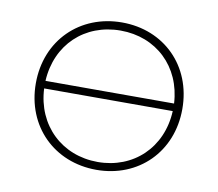

<svg xmlns="http://www.w3.org/2000/svg" viewBox="-64 -598 768 675"><g transform="rotate(10 320.0 -260.0)"><path d="M320 -523C170 -523 58 -414 58 -260C58 -106 170 3 320 3C470 3 581 -106 581 -260C581 -414 470 -523 320 -523ZM320 -494C447 -494 542 -405 549 -274H90C97 -405 192 -494 320 -494ZM320 -25C192 -25 96 -116 90 -247H549C543 -115 447 -25 320 -25Z"/></g></svg>

Font: Talent ExtraLight
Style: Regular
Weight: 200
Designer: Mike Powis
Version: Version 1.001;hotconv 1.0.109;makeotfexe 2.5.65596